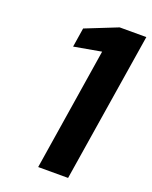

<svg xmlns="http://www.w3.org/2000/svg" viewBox="-139 -817 707 893"><g transform="rotate(20 214.0 -370.0)"><path d="M258 -606 123 -582 138 -677 296 -740H428L310 0H162Z"/></g></svg>

Font: Exo
Style: Bold Italic
Weight: 700
Italic angle: -9°
Designer: Natanael Gama
Foundry: Natanael Gama
Version: Version 1.500; ttfautohint (v1.6)